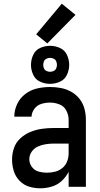

<svg xmlns="http://www.w3.org/2000/svg" viewBox="-20 -1007 540 1035"><path d="M250 -555Q277 -555 303 -566.5Q329 -578 341 -604Q353 -630 353 -657Q353 -685 341 -711Q329 -737 303 -748.5Q277 -760 250 -760Q222 -760 196.5 -748.5Q171 -737 159 -711Q147 -685 147 -657Q147 -630 159 -604Q171 -578 196.5 -566.5Q222 -555 250 -555ZM250 -620Q240 -620 230.5 -624.5Q221 -629 217 -638.5Q213 -648 213 -657Q213 -667 217 -676.5Q221 -686 230.5 -690.5Q240 -695 250 -695Q260 -695 269.5 -690.5Q279 -686 283 -676.5Q287 -667 287 -657Q287 -648 283 -638.5Q279 -629 269.5 -624.5Q260 -620 250 -620ZM197 8Q228 8 258.5 -1Q289 -10 312.5 -31.5Q336 -53 350 -81V0H443V-361Q443 -391 435.5 -420Q428 -449 409.5 -473Q391 -497 364.5 -512Q338 -527 308.5 -532.5Q279 -538 250 -538Q214 -538 179.5 -530Q145 -522 116.5 -500.5Q88 -479 72.5 -446Q57 -413 57 -378H150Q151 -401 165.5 -420.5Q180 -440 203 -447Q226 -454 250 -454Q275 -454 300 -444.5Q325 -435 337.5 -411Q350 -387 350 -361V-317H269Q237 -317 205.5 -312.5Q174 -308 144.5 -296Q115 -284 90.5 -262Q66 -240 55.5 -209.5Q45 -179 45 -147Q45 -116 54 -86Q63 -56 85 -33Q107 -10 136.5 -1Q166 8 197 8ZM233 -76Q211 -76 188.5 -82Q166 -88 152 -107Q138 -126 138 -149Q138 -171 151 -189.5Q164 -208 184 -217Q204 -226 226 -229.5Q248 -233 269 -233H350V-180Q350 -158 342 -137Q334 -116 316.5 -101.5Q299 -87 277 -81.5Q255 -76 233 -76ZM235 -773 387 -927 313 -987 175 -822Z"/></svg>

Font: Iosevka SS08 Medium
Style: Regular
Weight: 500
Monospace: yes
Designer: Belleve Invis
Foundry: Belleve Invis
Version: Version 3.4.3; ttfautohint (v1.8.3)